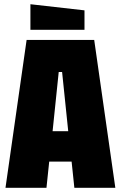

<svg xmlns="http://www.w3.org/2000/svg" viewBox="-20 -889 572 909"><path d="M6 0 106 -700H426L526 0H332L319 -124H213L200 0ZM229 -268H303L274 -548H258ZM380 -748H124V-869L380 -840Z"/></svg>

Font: Tektur Condensed ExtraBold
Style: Regular
Weight: 800
Width: 3
Designer: Adam Jagosz
Foundry: Adam Jagosz
Version: Version 1.005;gftools[0.9.30]